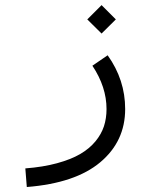

<svg xmlns="http://www.w3.org/2000/svg" viewBox="-20 -483 570 755"><path d="M343.3 -224.6 403.3 -265.6Q472.2 -169.4 472.2 -54.2Q472.2 72.8 374.3 155Q276.4 237.3 85.4 252.4L79.6 179.2Q149.4 173.8 204.1 158.9Q258.8 144 295.2 122.8Q331.5 101.6 355 73.2Q378.4 44.9 388.7 13.7Q398.9 -17.6 398.9 -54.2Q398.9 -141.1 343.3 -224.6ZM323.2 -406.7 379.4 -462.9 435.5 -406.7 379.4 -351.1Z"/></svg>

Font: AzarMehrMonospaced
Style: SansBold
Weight: 1
Designer: Amin Abedi
Version: Version 1.00